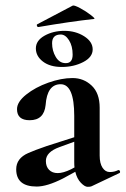

<svg xmlns="http://www.w3.org/2000/svg" viewBox="-20 -684 465 711"><path d="M254.9 -85V-159.2L200.2 -139.2Q149.9 -121.1 149.9 -87.9Q149.9 -66.9 161.9 -54.9Q173.8 -43 193.8 -43Q213.9 -43 243.2 -57.1L255.9 -64Q254.9 -70.8 254.9 -85ZM254.9 -254.9Q254.9 -372.1 204.6 -372.1Q154.3 -372.1 148.9 -294.9Q143.1 -238.8 89.8 -238.8Q43 -238.8 43 -279.8Q43 -306.6 76.9 -333.7Q110.8 -360.8 158.9 -377.9Q207 -395 248.5 -395Q290 -395 319.6 -366.9Q349.1 -338.9 349.1 -285.2V-107.9Q349.1 -79.1 359.6 -63Q370.1 -46.9 386.7 -46.9Q403.3 -46.9 418 -54.2H418.9Q422.9 -54.2 424.3 -49.6Q425.8 -44.9 421.9 -43L318.8 5.9Q314.9 7.8 304.4 7.8Q293.9 7.8 279.5 -7.1Q265.1 -22 258.8 -47.9L212.9 -22.9Q154.3 6.8 115.7 6.8Q40 6.8 40 -57.1Q40 -97.7 84.5 -117.2Q106 -127 152.8 -143.1L254.9 -175.8ZM205.1 -556.2Q172.9 -556.2 172.9 -523.9Q172.9 -496.1 186.5 -473.1Q200.2 -450.2 223.1 -450.2Q249 -449.7 249 -481.7Q249 -513.7 235.6 -534.9Q222.2 -556.2 205.1 -556.2ZM138.9 -456.1Q112.8 -476.1 112.8 -504.9Q112.8 -533.7 144.8 -551.8Q176.8 -569.8 218.3 -569.8Q259.8 -569.8 291.5 -549.8Q323.2 -529.8 323.2 -501Q323.2 -472.2 288.1 -454.1Q252.9 -436 209 -436Q165 -436 138.9 -456.1ZM121.1 -584Q118.2 -584 116.7 -588.4Q115.2 -592.8 118.2 -594.2L249 -663.1Q253.9 -666 276.4 -654.1Q298.8 -642.1 316.9 -627.9Q335 -613.8 328.1 -613.8Q239.3 -604 123 -584Z"/></svg>

Font: Cormorant-Bold
Style: Bold
Weight: 700
Designer: Christian Thalmann (Catharsis Fonts)
Version: Version 3.000